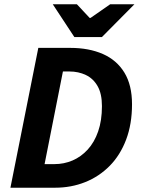

<svg xmlns="http://www.w3.org/2000/svg" viewBox="-20 -875 661 895"><path d="M28.6 0 158.6 -651.8H307.4Q394.3 -651.8 459.2 -623.4Q524.1 -595 559.8 -536.7Q595.4 -478.4 595.4 -389.1Q595.4 -296.8 568 -224.3Q540.6 -151.8 491.5 -102Q442.4 -52.2 377.2 -26.1Q312 0 236.8 0ZM187.8 -110H234.1Q278.1 -110 317.8 -126.8Q357.5 -143.7 388.7 -177.6Q419.9 -211.6 437.5 -262.3Q455.2 -313.1 455.2 -380.4Q455.2 -438 434.9 -473.6Q414.6 -509.1 380.1 -525.4Q345.6 -541.8 303.8 -541.8H273.3ZM326.7 -702.1 226 -855.1H338.4L398 -791.4H402L493.5 -855.1H606.6L454.9 -702.1Z"/></svg>

Font: Source Sans 3 VF
Style: Italic
Weight: 200
Italic angle: -11°
Designer: Paul D. Hunt
Foundry: Adobe Systems Incorporated
Version: Version 3.042;hotconv 1.0.118;makeotfexe 2.5.65603